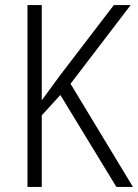

<svg xmlns="http://www.w3.org/2000/svg" viewBox="-20 -734 542 754"><path d="M437 0 217 -361 144 -281V0H88V-714H144V-340L215 -437L427 -714H493L257 -405L502 0Z"/></svg>

Font: Noto Sans UI NarrowLight
Style: Regular
Weight: 300
Width: 4
Designer: Monotype Design Team
Foundry: Monotype Imaging Inc.
Version: Version 1.001